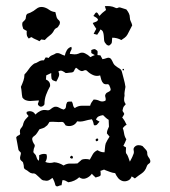

<svg xmlns="http://www.w3.org/2000/svg" viewBox="-20 -632 577 652"><path d="M336 -611Q344 -612 353.5 -611Q363 -610 371 -606Q376 -603 380.5 -605.5Q385 -608 390 -606Q395 -604 399.5 -603Q404 -602 409 -600Q414 -594 417.5 -587Q421 -580 421 -572Q421 -565 424 -559.5Q427 -554 429 -546Q425 -538 421 -530.5Q417 -523 413 -515Q409 -508 403.5 -504Q398 -500 392 -496Q378 -504 361 -504Q360 -497 360 -490.5Q360 -484 354 -480Q351 -476 346 -478Q341 -480 339 -484Q334 -489 333.5 -496Q333 -503 332.5 -510Q332 -517 330 -523Q328 -529 321 -532Q319 -527 316 -523Q313 -519 310 -514Q307 -515 304.5 -515.5Q302 -516 298 -517Q300 -522 302.5 -526Q305 -530 307 -534Q304 -539 300.5 -544Q297 -549 295 -554Q300 -556 305.5 -558Q311 -560 313 -565Q311 -570 306.5 -572.5Q302 -575 297 -578Q300 -581 302 -585Q304 -589 308 -590Q312 -588 313.5 -584.5Q315 -581 318 -578Q323 -584 328 -588.5Q333 -593 340 -598Q339 -602 338 -605Q337 -608 336 -611ZM83 -589Q94 -594 103.5 -602Q113 -610 126 -608Q137 -606 146.5 -599Q156 -592 168 -591Q170 -584 171.5 -576.5Q173 -569 179 -564Q184 -560 183.5 -554Q183 -548 179 -544Q177 -539 172 -537Q167 -535 164 -530Q159 -519 149.5 -512Q140 -505 132 -496Q130 -497 127 -497Q124 -497 120 -498L114 -492Q107 -496 100.5 -498.5Q94 -501 87 -506Q81 -504 78 -501Q72 -507 71 -513.5Q70 -520 71 -527Q63 -531 59 -534Q57 -539 56 -544Q55 -549 56 -555Q58 -558 61.5 -561Q65 -564 67 -568Q68 -571 68 -574Q68 -577 69 -580Q71 -585 75 -586Q79 -587 83 -589ZM200 -443Q202 -453 207 -461.5Q212 -470 222 -473Q225 -467 221.5 -461.5Q218 -456 217 -449Q225 -448 232.5 -447.5Q240 -447 247 -450Q258 -456 268.5 -451Q279 -446 287 -438Q294 -442 302 -445Q298 -447 295.5 -448.5Q293 -450 290 -452V-462Q294 -464 298.5 -465Q303 -466 307 -462Q312 -460 311.5 -454.5Q311 -449 311 -445Q313 -445 316 -444.5Q319 -444 321 -444Q323 -441 324.5 -437.5Q326 -434 328 -431Q335 -432 343 -435Q351 -438 357 -432Q361 -426 364 -419Q367 -412 373 -408Q379 -403 385.5 -399.5Q392 -396 394 -388Q397 -375 400.5 -363Q404 -351 406 -337Q405 -330 403.5 -322.5Q402 -315 403 -307Q401 -299 401.5 -292Q402 -285 407 -278Q403 -274 400.5 -270.5Q398 -267 397 -261Q395 -256 397.5 -253Q400 -250 402 -245Q398 -237 395 -233Q400 -227 403.5 -221Q407 -215 410 -208Q404 -206 397 -197Q400 -189 401.5 -178.5Q403 -168 409 -159Q407 -154 404.5 -148Q402 -142 399 -137Q401 -135 403.5 -134Q406 -133 408 -131Q408 -126 407.5 -121.5Q407 -117 408 -112Q413 -106 415.5 -98.5Q418 -91 421 -83Q424 -89 427 -94.5Q430 -100 432 -106Q436 -113 434 -121Q432 -129 438 -134Q443 -139 450.5 -139Q458 -139 464 -136Q469 -130 475 -124Q481 -118 480 -109Q481 -102 484.5 -98Q488 -94 490 -88Q492 -80 486 -76.5Q480 -73 478 -66Q473 -51 461 -43Q449 -35 438 -26Q436 -28 433 -29.5Q430 -31 427 -33Q424 -23 415 -19Q406 -15 397 -17Q387 -20 381 -27.5Q375 -35 371 -44Q362 -45 354 -48Q346 -51 338 -54Q334 -57 330 -55Q326 -53 321 -52Q322 -48 322 -37Q319 -33 314 -32Q309 -31 305 -29Q302 -32 298.5 -35Q295 -38 292 -42Q284 -31 272 -26.5Q260 -22 249 -30Q234 -16 212 -13Q207 -16 202 -18.5Q197 -21 192 -20Q191 -16 190.5 -12Q190 -8 189 -3Q184 -3 178 0Q172 3 168 -3Q165 -17 158 -28Q152 -23 146 -20Q140 -17 132 -19Q125 -19 120.5 -23Q116 -27 111.5 -31.5Q107 -36 102 -40Q97 -44 90 -43Q83 -44 78 -48.5Q73 -53 67 -56Q61 -59 61 -65Q61 -71 59 -77Q59 -81 55.5 -83.5Q52 -86 49 -90Q47 -96 49 -102Q51 -108 51 -113Q49 -116 45.5 -119Q42 -122 42 -127Q40 -137 38.5 -146.5Q37 -156 35 -165Q37 -170 43.5 -172.5Q50 -175 48 -181Q46 -191 52 -197.5Q58 -204 59 -212Q61 -220 66 -226Q71 -232 77 -238Q75 -241 72 -244Q69 -247 71 -252Q79 -256 87.5 -253.5Q96 -251 100 -243Q108 -251 117.5 -255.5Q127 -260 138 -258Q146 -256 151.5 -261Q157 -266 164 -269Q173 -271 180.5 -266.5Q188 -262 196 -260Q204 -263 204 -270.5Q204 -278 208 -285Q211 -287 215 -287Q219 -287 224 -287Q227 -282 228 -275.5Q229 -269 234 -265Q245 -273 258.5 -273Q272 -273 286 -273Q288 -280 291 -284.5Q294 -289 298 -294Q309 -294 318 -289.5Q327 -285 338 -290Q340 -295 338.5 -299.5Q337 -304 337 -308Q339 -316 345.5 -318.5Q352 -321 356 -326Q356 -332 352 -340Q350 -347 343 -346Q336 -345 331 -349Q326 -354 324 -361Q322 -368 320 -376Q308 -372 296.5 -377Q285 -382 277 -390Q272 -396 265 -392.5Q258 -389 253 -392Q248 -394 245 -397Q242 -400 238 -402Q234 -398 232 -392.5Q230 -387 224 -386Q219 -386 214 -385Q209 -384 203 -384Q198 -388 191.5 -391Q185 -394 178 -389Q183 -381 179.5 -372Q176 -363 171 -355Q166 -357 161.5 -358.5Q157 -360 155 -365Q154 -370 154 -374.5Q154 -379 154 -384Q149 -382 145.5 -380Q142 -378 137 -376Q137 -371 136.5 -368Q136 -365 136 -362Q152 -355 150 -339Q142 -325 136.5 -310Q131 -295 131 -278Q129 -273 123 -270.5Q117 -268 112 -273Q107 -277 109.5 -282Q112 -287 112 -291Q105 -291 97.5 -290Q90 -289 82.5 -289Q75 -289 68 -291.5Q61 -294 56 -301Q54 -311 53.5 -319.5Q53 -328 51 -337Q56 -348 59.5 -358Q63 -368 63 -379Q71 -387 78 -397.5Q85 -408 96 -416Q104 -418 111.5 -423Q119 -428 129 -427Q131 -431 135 -437Q141 -437 145 -435Q150 -442 157 -444.5Q164 -447 170 -451Q178 -453 185.5 -449Q193 -445 200 -443ZM306 -226Q309 -224 311.5 -222.5Q314 -221 318 -219Q314 -214 310 -209.5Q306 -205 299 -207Q297 -219 292 -227Q279 -225 267 -221.5Q255 -218 242 -220Q236 -209 225 -205.5Q214 -202 203 -206Q201 -209 198 -213.5Q195 -218 190 -218Q179 -217 169 -218Q159 -219 148 -218Q145 -214 143 -210Q141 -206 136 -203Q131 -198 125 -196.5Q119 -195 114 -193Q110 -187 106 -180.5Q102 -174 96 -170Q88 -165 89.5 -157.5Q91 -150 95 -144Q100 -139 97 -132.5Q94 -126 94 -121Q92 -115 96 -111.5Q100 -108 102 -104Q104 -99 105.5 -94Q107 -89 112 -86Q113 -91 113 -95.5Q113 -100 113 -105Q127 -112 138 -108Q142 -95 134 -82Q148 -76 164 -81Q180 -80 196 -70Q207 -77 219 -76.5Q231 -76 243 -77Q247 -80 250.5 -83.5Q254 -87 258 -90Q264 -92 271 -92Q278 -92 285 -90Q290 -99 295 -108Q300 -117 311 -122Q324 -114 335 -115Q336 -123 336.5 -130.5Q337 -138 339 -145Q344 -156 352 -168Q350 -171 347.5 -173.5Q345 -176 343 -179Q343 -185 345 -190.5Q347 -196 350 -202Q350 -207 349.5 -213Q349 -219 349 -225Q344 -228 339.5 -232Q335 -236 330 -241Q322 -240 315.5 -237Q309 -234 306 -226ZM397 -398Q402 -399 401 -394Q398 -392 396.5 -393.5Q395 -395 397 -398ZM308 -161Q313 -163 313.5 -158.5Q314 -154 310 -153Q306 -151 305 -155.5Q304 -160 308 -161ZM219 -100Q222 -105 225.5 -102Q229 -99 227 -95Q225 -92 220.5 -94.5Q216 -97 219 -100Z"/></svg>

Font: ErikasBuero
Style: Regular
Weight: 400
Designer: Peter Wiegel
Foundry: Peter Wiegel
Version: Version 1.006